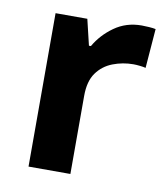

<svg xmlns="http://www.w3.org/2000/svg" viewBox="-68 -614 590 673"><g transform="rotate(10 227.0 -278.0)"><path d="M383 -556Q394 -556 409 -555Q424 -554 433 -552L422 -412Q415 -414 401.5 -415.5Q388 -417 378 -417Q340 -417 305 -403.5Q270 -390 248.5 -360Q227 -330 227 -278V0H78V-546H191L213 -454H220Q244 -496 286 -526Q328 -556 383 -556Z"/></g></svg>

Font: Noto Sans Gujarati UI
Style: Bold
Weight: 700
Designer: Jelle Bosma - Monotype Design Team, Universal Thirst
Foundry: Monotype Imaging Inc.
Version: Version 2.106; ttfautohint (v1.8.4.7-5d5b)